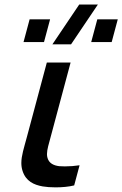

<svg xmlns="http://www.w3.org/2000/svg" viewBox="-20 -815 538 844"><path d="M292.3 -620 410.2 -795H328.2L210.3 -620ZM83.4 -630H173.4L200.2 -730H110.2ZM380.9 -630H470.9L497.7 -730H407.7ZM167.9 4.5C183 7.1 203 8.6 224.3 8.6C252.4 8.6 282.6 6 306.1 0L329.8 -88.5C309.2 -85.3 286.4 -83.6 265.3 -83.6C256.6 -83.6 248.1 -83.9 240.3 -84.5C216.6 -87.5 196 -96.5 188.9 -120.5C187.2 -125.9 186.5 -131.5 186.5 -137.7C186.5 -157.9 194.7 -183 203.9 -217.5L290.3 -540H185.8L98.1 -212.5C85.5 -165.5 73.8 -130.7 73.8 -98.6C73.8 -86.7 75.4 -75.1 79.2 -63.5C94 -18 128.8 -2.5 167.9 4.5Z"/></svg>

Font: Manrope
Style: SemiBoldItalic
Weight: 600
Italic angle: -15°
Designer: Mikhail Sharanda
Foundry: Mikhail Sharanda
Version: Version 4.502;hotconv 1.0.109;makeotfexe 2.5.65596